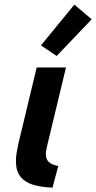

<svg xmlns="http://www.w3.org/2000/svg" viewBox="-20 -824 428 854"><path d="M213.5 10.5Q163.5 8.8 127.1 -2.2Q90.8 -13.2 70.8 -38.4Q50.8 -63.5 50.8 -108Q50.8 -125 54 -144.8Q57.2 -164.5 62 -186.2L143.2 -524H273.5L191.2 -181.8Q188 -168.8 186 -158.1Q184 -147.5 184 -137.2Q184 -117.2 196 -104.6Q208 -92 239.2 -85.5ZM232 -575 162.2 -622.2 310.8 -803.5 387.8 -738.2Z"/></svg>

Font: Ubuntu Sans
Style: Italic
Weight: 400
Italic angle: -13.5°
Designer: Dalton Maag Ltd
Foundry: Dalton Maag Ltd
Version: Version 1.006